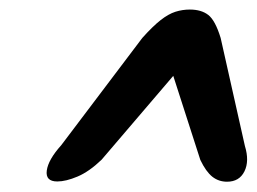

<svg xmlns="http://www.w3.org/2000/svg" viewBox="-20 -736 525 392"><path d="M375.5 -630H318L389 -409.5Q400.5 -385.5 413.5 -375.2Q426.5 -365 443.5 -365Q468.5 -365 479 -386Q489.5 -407 480 -438L430.5 -658.5Q419.5 -694.5 405.2 -705.5Q391 -716.5 367.5 -716.5Q352.5 -716.5 338.2 -712Q324 -707.5 308 -695Q292 -682.5 270.5 -658.5L105 -439.5Q78.5 -410 75.5 -387.8Q72.5 -365.5 97 -365.5Q114.5 -365.5 138.2 -375.5Q162 -385.5 187.5 -410Z"/></svg>

Font: Fraunces
Style: Italic
Weight: 900
Italic angle: -16°
Version: Version 1.000;[0bf87f6ff]